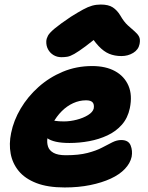

<svg xmlns="http://www.w3.org/2000/svg" viewBox="-20 -816 651 846"><path d="M265 10Q190 10 140 -9.5Q90 -29 62.5 -62.5Q35 -96 27 -139Q19 -182 29 -230Q40 -285 71 -337.5Q102 -390 149.5 -432.5Q197 -475 257 -500Q317 -525 386 -525Q446 -525 487 -502.5Q528 -480 546 -438.5Q564 -397 552 -339Q543 -296 517 -266.5Q491 -237 453.5 -219.5Q416 -202 373 -194Q330 -186 286 -186Q216 -186 187 -208Q158 -230 163 -256Q166 -271 174.5 -278.5Q183 -286 199 -286Q209 -286 223.5 -283.5Q238 -281 262 -281Q289 -281 318 -288.5Q347 -296 368 -309Q389 -322 393 -338Q396 -356 388 -365Q380 -374 359 -374Q330 -374 302.5 -361.5Q275 -349 252 -326Q229 -303 212.5 -272.5Q196 -242 189 -207Q186 -188 191.5 -170.5Q197 -153 216 -142.5Q235 -132 270 -132Q327 -132 365.5 -142Q404 -152 429.5 -165.5Q455 -179 475 -189Q495 -199 514 -199Q546 -199 555.5 -175.5Q565 -152 560 -125Q554 -97 530.5 -72Q507 -47 468 -29Q429 -11 377.5 -0.5Q326 10 265 10ZM251 -564Q231 -564 215.5 -573.5Q200 -583 191.5 -599Q183 -615 184 -635Q185 -647 191.5 -659Q198 -671 220.5 -690Q243 -709 292 -742Q324 -762 346 -774Q368 -786 386 -791Q404 -796 424 -796Q458 -796 477 -783.5Q496 -771 510 -748Q526 -720 543 -704.5Q560 -689 573 -678Q586 -667 592.5 -655Q599 -643 595 -622Q590 -597 567 -583Q544 -569 515 -569Q485 -569 461 -579Q437 -589 414.5 -613Q392 -637 366 -679L438 -677Q388 -635 357 -612Q326 -589 307.5 -578.5Q289 -568 276.5 -566Q264 -564 251 -564Z"/></svg>

Font: Shantell Sans ExtraBold
Style: Italic
Weight: 800
Italic angle: -11°
Designer: Stephen Nixon, Anya Danilova, Shantell Martin
Foundry: Arrow Type
Version: Version 1.011;[c5ecc13dd]